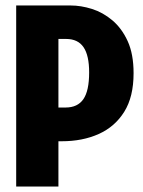

<svg xmlns="http://www.w3.org/2000/svg" viewBox="-20 -680 521 700"><path d="M153 -165V-288H219Q263 -288 284 -318.5Q305 -349 305 -416Q305 -478 284.5 -508Q264 -538 221 -538H153V-660H238Q275 -660 315 -647.5Q355 -635 389.5 -606Q424 -577 445.5 -530Q467 -483 467 -413Q467 -327 433 -272.5Q399 -218 340 -191.5Q281 -165 205 -165ZM39 0V-660H193V0Z"/></svg>

Font: Bricolage Grotesque 48pt Condensed ExtraBold
Style: Regular
Weight: 800
Width: 3
Designer: Mathieu Triay
Foundry: Atelier Triay
Version: Version 1.001;gftools[0.9.33.dev8+g029e19f]